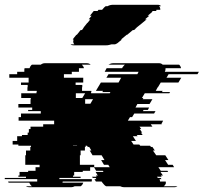

<svg xmlns="http://www.w3.org/2000/svg" viewBox="-76 -785 854 805"><path d="M615 -484H758L756 -481L752 -474H631L622 -459H684L672 -439H598L586 -419H585L577 -404H606L603 -399H637L634 -394H531L519 -374H525L522 -369H563L551 -349H500L492 -334H549L544 -324H526L523 -319H576L570 -309H487L478 -294H469L460 -279H608L601 -266L602 -264H556L563 -254H509L516 -244H510L520 -229H515L522 -219H497L501 -214H481L494 -194H474L484 -179H508L512 -174H553L557 -169H563L573 -154H565L579 -134H617L630 -114H616L629 -94H648L654 -84H588L598 -69H626L629 -64H597L607 -49H598L602 -44H582L586 -39H598L599 -37L601 -34H593Q595 -28 595 -24H619V-19H620Q618 -9 610 -4H668Q663 0 655 0H445Q436 0 428 -4H369Q365 -6 361.5 -9.5Q358 -13 355 -17L354 -19H353L350 -24H326L320 -34H328L325 -39H313L310 -44H329L326 -49H334L325 -64H358L355 -69H327L318 -84H302V-69H271V-64H235V-49H230V-44H262V-39H173V-34H309V-27Q309 -25 308 -24H187Q187 -21 186 -19H273Q270 -9 262 -4H237Q230 0 222 0H47Q38 0 33 -4H58Q51 -9 47 -19H-40L-42 -24H80V-34H-56V-39H33V-44H1V-49H6V-64H42V-69H73V-84H90V-94H30V-134H33V-154H51V-169H54V-174H1V-179H-23V-194H-4V-214H16V-219H40V-229H45V-244H52V-254H105V-264H151V-279H2V-294H12V-309H95V-319H42V-324H59V-334H1V-349H52V-369H53V-374H13V-394H77V-399H78V-404H39V-419H40V-429H12V-439H44V-459H-37V-474H-4V-484H26V-493Q26 -495 26.5 -496.5Q27 -498 27 -499H48Q51 -509 58 -514H95Q103 -520 112 -520H287Q298 -520 304 -514H267Q270 -511 272.5 -507.5Q275 -504 276 -499H255V-484H225V-474H192V-459H273V-439H241V-429H269V-419H268V-404H307V-399H306V-394H384L387 -399H353L356 -404H326L347 -439H421L432 -459H370L379 -474H500L505 -484H363L371 -499H436L438 -503Q440 -505 442 -508Q444 -511 448 -514H379Q383 -516 387.5 -518Q392 -520 399 -520H591Q600 -520 606 -514H675Q682 -507 683 -499H618V-496Q618 -489 615 -484ZM242 -394V-374H269L281 -394ZM303 -350 314 -369H281V-350ZM230 -175V-174H247V-175ZM292 -169 289 -174H283V-169H280V-154H262V-134H259V-94H319V-84H384L378 -94H360L348 -114H362L350 -134H312L300 -154H307L298 -169ZM599 -759H591Q596 -754 596 -745V-744H580Q580 -741 579 -739H564L560 -733L543 -719H550L532 -704H539L521 -689L496 -669H497L491 -664H492L486 -659H481L457 -639H455L431 -619H435L426 -612Q422 -608 417 -604.5Q412 -601 406 -599H391Q387 -598 381.5 -596.5Q376 -595 369 -595H232Q224 -595 220 -599H236Q231 -604 231 -611Q231 -615 233 -619H229Q231 -623 232 -624L244 -639H246L262 -659H267L272 -664H271L275 -669H274L290 -689H291L303 -704H296L308 -719H301L317 -739H333L337 -744H352L354 -746Q361 -755 367 -759H375Q385 -765 399 -765H585Q595 -765 599 -759Z"/></svg>

Font: Rubik Glitch
Style: Regular
Weight: 400
Designer: Hubert and Fischer, NaN
Foundry: Hubert and Fischer, NaN
Version: Version 2.200